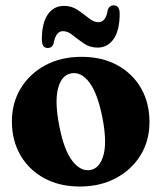

<svg xmlns="http://www.w3.org/2000/svg" viewBox="-20 -686 604 718"><path d="M285 -473.5Q361 -473.5 418.2 -442.5Q475.5 -411.5 507.2 -356.5Q539 -301.5 539 -229.5Q539 -160.5 506 -106.2Q473 -52 414.2 -20.2Q355.5 11.5 278.5 11.5Q202.5 11.5 145.5 -19.5Q88.5 -50.5 56.5 -105.5Q24.5 -160.5 24.5 -232.5Q24.5 -301 57.5 -355.5Q90.5 -410 149.2 -441.8Q208 -473.5 285 -473.5ZM319 -50.5Q354 -57.5 367.2 -106.8Q380.5 -156 363 -246Q345 -337 314 -378Q283 -419 245.5 -411.5Q210.5 -405 197.2 -356Q184 -307 201.5 -216Q219 -125 250.5 -84.2Q282 -43.5 319 -50.5ZM344.5 -508Q316 -508 293.5 -523.5Q271 -539 252.2 -554.2Q233.5 -569.5 215.5 -569.5Q188.5 -569.5 180.5 -523.5Q175 -506.5 158.5 -506.5Q136.5 -506.5 136.5 -538Q136.5 -600 158.8 -632Q181 -664 219.5 -664Q248 -664 270.5 -648.8Q293 -633.5 311.8 -618.2Q330.5 -603 348 -603Q376 -603 383 -649Q389 -666 405.5 -666Q427.5 -666 427.5 -634.5Q427.5 -572.5 405 -540.2Q382.5 -508 344.5 -508Z"/></svg>

Font: Fraunces 72pt S050
Style: Bold
Weight: 700
Version: Version 1.000; ttfautohint (v1.8.3)